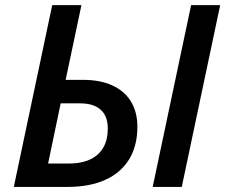

<svg xmlns="http://www.w3.org/2000/svg" viewBox="-20 -734 885 754"><path d="M185.1 -713.9H299.8L237.8 -420.4H305.7Q373.5 -420.4 421.4 -398.4Q469.2 -376.5 494.4 -335.2Q519.5 -293.9 519.5 -235.8Q519.5 -161.6 487.3 -108.6Q455.1 -55.7 393.6 -27.8Q332 0 245.6 0H34.2ZM403.3 -229.5Q403.3 -277.8 375.5 -303Q347.7 -328.1 294.9 -328.1H218.3L168.9 -91.8H249.5Q323.7 -91.8 363.5 -127Q403.3 -162.1 403.3 -229.5ZM730.5 -713.9H844.7L693.8 0H579.6Z"/></svg>

Font: Viking Open Sans Light
Style: Bold Italic
Weight: 600
Italic angle: -12°
Foundry: Ascender Corporation
Version: Version 2.000